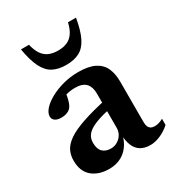

<svg xmlns="http://www.w3.org/2000/svg" viewBox="-167 -784 827 900"><g transform="rotate(-30 246.0 -334.0)"><path d="M315.5 -280.5 317 -234.5Q266.5 -224.5 234.8 -213.2Q203 -202 186 -189.5Q169 -177 162.5 -162.8Q156 -148.5 156 -131.5Q156 -98.5 172.2 -82.8Q188.5 -67 216 -67Q236 -67 252.2 -76.8Q268.5 -86.5 278 -102.5Q287.5 -118.5 287.5 -137.5V-324Q287.5 -359 269.8 -378.5Q252 -398 211 -398Q194 -398 176.2 -394.8Q158.5 -391.5 143.5 -385L165.5 -417Q162.5 -394 159 -377.2Q155.5 -360.5 151.2 -349Q147 -337.5 141.5 -330.5Q133.5 -319.5 119.2 -314Q105 -308.5 87.5 -308.5Q65.5 -308.5 53.8 -317.2Q42 -326 42 -340Q42 -359.5 60 -379.5Q78 -399.5 109 -416.5Q140 -433.5 179.2 -444Q218.5 -454.5 261 -454.5Q317 -454.5 349.8 -437.8Q382.5 -421 396.2 -390.5Q410 -360 410 -318V-96.5Q410 -82.5 414.2 -73.2Q418.5 -64 426.5 -59.5Q434.5 -55 446.5 -55Q456.5 -55 468.5 -58.2Q480.5 -61.5 492.5 -68.5V-35Q468 -13 439.5 -0.8Q411 11.5 386 11.5Q354 11.5 333.2 -1.2Q312.5 -14 302.2 -38.2Q292 -62.5 291 -95.5L295.5 -98.5Q287 -62.5 268 -37.8Q249 -13 222 -0.5Q195 12 162.5 12Q105.5 12 70.5 -17.5Q35.5 -47 35.5 -105.5Q35.5 -134.5 47.2 -158.5Q59 -182.5 89.5 -203.5Q120 -224.5 174.8 -243.2Q229.5 -262 315.5 -280.5ZM231.5 -588.5Q261 -588.5 281.8 -598Q302.5 -607.5 316.2 -628Q330 -648.5 337 -680.5H380.5Q369.5 -616 351 -579Q332.5 -542 303.5 -526.5Q274.5 -511 231.5 -511Q188.5 -511 159.5 -526.5Q130.5 -542 112 -579Q93.5 -616 82.5 -680.5H126Q133.5 -648.5 147 -628Q160.5 -607.5 181.5 -598Q202.5 -588.5 231.5 -588.5Z"/></g></svg>

Font: Newsreader 16pt SemiBold
Style: Regular
Weight: 600
Designer: Hugues Gentile
Foundry: Production Type
Version: Version 1.003